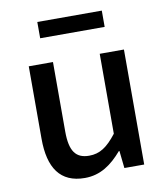

<svg xmlns="http://www.w3.org/2000/svg" viewBox="-85 -821 790 906"><g transform="rotate(-10 310.0 -368.0)"><path d="M249 14C324 14 378 -25 428 -83H431L440 0H535V-551H419V-168C374 -110 338 -86 287 -86C223 -86 195 -124 195 -218V-551H79V-204C79 -64 131 14 249 14ZM155 -672H464V-750H155Z"/></g></svg>

Font: Noto Sans CJK TC Medium
Style: Regular
Weight: 500
Designer: Ryoko NISHIZUKA 西塚涼子 (kana, bopomofo & ideographs); Paul D. Hunt (Latin, Greek & Cyrillic); Sandoll Communications 산돌커뮤니
Foundry: Adobe
Version: Version 2.004;hotconv 1.0.118;makeotfexe 2.5.65603